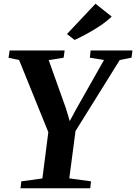

<svg xmlns="http://www.w3.org/2000/svg" viewBox="-20 -1015 734 1035"><path d="M90.5 0 95 -37.5 208.5 -53 240.5 -302.5 83 -691.5 26 -703.5 32 -743H328.5L323 -704L242.5 -691L335 -432L356 -362L390 -425.5L540.5 -691.5L464.5 -704L468.5 -743H694L689 -704L625.5 -691.5L387 -308.5L353.5 -53.5L470.5 -37.5L466.5 0ZM382.5 -799.5 341 -831.5 495 -995 582 -925.5Q553 -898 517.5 -874.5Q482 -851 447 -832.2Q412 -813.5 382.5 -799.5Z"/></svg>

Font: Merriweather 60pt
Style: Bold Italic
Weight: 700
Italic angle: -7.8°
Version: Version 2.101